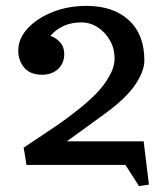

<svg xmlns="http://www.w3.org/2000/svg" viewBox="-20 -560 557 652"><path d="M452.1 71.8 405.8 0H69.8Q61 -58.1 60.1 -58.1Q66.9 -63 79.1 -71.3Q91.3 -79.6 109.4 -91.3Q144.5 -114.7 174.8 -135.3Q205.1 -155.8 242.7 -185.5Q280.3 -215.3 306.6 -242.2Q333 -269 351.1 -301.3Q369.1 -332.5 369.1 -361.8Q369.1 -395 353.5 -422.6Q337.9 -450.2 312.3 -467Q286.6 -483.9 255.9 -483.9Q190.9 -483.9 150.9 -438Q169.4 -432.6 183.8 -416.7Q198.2 -400.9 198.2 -377Q198.2 -345.2 177.2 -325.7Q156.2 -306.2 123 -306.2Q82.5 -306.2 62.3 -330.3Q42 -354.5 42 -388.2Q42 -428.7 73.5 -463.1Q105 -497.6 157.7 -518.8Q210.4 -540 273.9 -540Q364.7 -540 417.5 -491.5Q470.2 -442.9 470.2 -355Q470.2 -317.9 439 -272Q407.7 -226.1 338.9 -175.8L207 -80.1H467.8L485.8 66.9Z"/></svg>

Font: Trocchi
Style: Regular
Weight: 400
Designer: Vernon Adams
Foundry: Vernon Adams
Version: Version 1.101; ttfautohint (v1.8.4.7-5d5b);gftools[0.9.27]